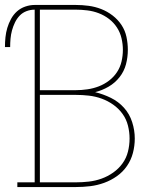

<svg xmlns="http://www.w3.org/2000/svg" viewBox="-34 -755 654 775"><path d="M36 0V-19H106V-716Q89 -716 73 -710Q57 -704 45.5 -692Q34 -680 26.5 -664.5Q19 -649 14.5 -632.5Q10 -616 8.5 -599Q7 -582 7 -565H-14Q-14 -585 -12 -604.5Q-10 -624 -4.5 -642.5Q1 -661 10.5 -678.5Q20 -696 34.5 -709Q49 -722 68 -728.5Q87 -735 106 -735H272Q298 -735 324 -731.5Q350 -728 374.5 -718.5Q399 -709 420.5 -692.5Q442 -676 456.5 -654Q471 -632 476.5 -606Q482 -580 482 -554Q482 -524 474.5 -495.5Q467 -467 448.5 -443.5Q430 -420 404 -405Q378 -390 350 -383Q383 -375 413.5 -360Q444 -345 466.5 -320Q489 -295 499.5 -262Q510 -229 510 -196Q510 -166 502.5 -137.5Q495 -109 478.5 -85Q462 -61 438 -44Q414 -27 386.5 -17Q359 -7 330 -3.5Q301 0 272 0ZM127 -391H272Q295 -391 319 -394.5Q343 -398 365 -406.5Q387 -415 406 -429.5Q425 -444 438 -463.5Q451 -483 456.5 -506.5Q462 -530 462 -554Q462 -577 456.5 -600.5Q451 -624 438 -644Q425 -664 406 -678.5Q387 -693 365 -701.5Q343 -710 319 -713Q295 -716 272 -716H127ZM127 -19H272Q298 -19 324.5 -22Q351 -25 376 -34Q401 -43 423 -58.5Q445 -74 460.5 -95.5Q476 -117 482.5 -143Q489 -169 489 -196Q489 -222 482.5 -248Q476 -274 460.5 -295.5Q445 -317 423 -332.5Q401 -348 376 -357Q351 -366 324.5 -369Q298 -372 272 -372H127Z"/></svg>

Font: Iosevka Etoile Thin
Style: Regular
Weight: 100
Designer: Belleve Invis
Foundry: Belleve Invis
Version: Version 22.1.2; ttfautohint (v1.8.4)